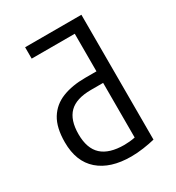

<svg xmlns="http://www.w3.org/2000/svg" viewBox="-169 -798 833 907"><g transform="rotate(-30 248.0 -344.0)"><path d="M282 5Q169 5 106 -50Q43 -105 43 -210Q43 -290 72 -337Q101 -384 154 -405Q207 -426 279 -426H340V-631H105V-693H412V-12Q384 -5 349 0Q314 5 282 5ZM281 -59Q294 -59 310 -60.5Q326 -62 340 -65V-363H274Q193 -363 155.5 -325.5Q118 -288 118 -211Q118 -133 158.5 -96Q199 -59 281 -59Z"/></g></svg>

Font: Ubuntu Sans Condensed
Style: Regular
Weight: 400
Width: 3
Designer: Dalton Maag Ltd
Foundry: Dalton Maag Ltd
Version: Version 1.006; ttfautohint (v1.8.4.7-5d5b)